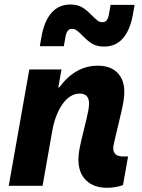

<svg xmlns="http://www.w3.org/2000/svg" viewBox="-20 -840 640 868"><path d="M464 9Q403.5 9 369 -25Q334.5 -59 334.5 -118Q334.5 -137.5 337.8 -157.2Q341 -177 347.5 -205L371 -302Q376.5 -324.5 379.5 -341.5Q382.5 -358.5 382.5 -372.5Q382.5 -394.5 371.8 -405.8Q361 -417 339.5 -417Q311 -417 286.2 -395.8Q261.5 -374.5 243.2 -336.2Q225 -298 216 -247L172.5 0H19.5L112.5 -526H258L239.5 -421.5L221 -445H248Q320.5 -543 422 -543Q479.5 -543 510.8 -511.2Q542 -479.5 542 -425.5Q542 -404.5 538.2 -381.8Q534.5 -359 528 -331.5L500.5 -215.5Q495.5 -195 493.8 -185.8Q492 -176.5 492 -170Q492 -132.5 537.5 -132.5H559L536 -3Q500 9 464 9ZM451 -629.5Q421.5 -629.5 401.5 -639.8Q381.5 -650 357 -675Q338.5 -694 328 -701.8Q317.5 -709.5 306 -709.5Q293 -709.5 286 -700.2Q279 -691 276 -673L268.5 -631H160L168 -676.5Q180.5 -745.5 213.2 -782.5Q246 -819.5 297.5 -819.5Q327 -819.5 347 -809.2Q367 -799 391.5 -774Q410.5 -755 420.8 -747.2Q431 -739.5 442.5 -739.5Q455.5 -739.5 462.5 -748.8Q469.5 -758 472.5 -776L480 -818H588.5L580.5 -772.5Q568 -703.5 535.5 -666.5Q503 -629.5 451 -629.5Z"/></svg>

Font: Google Sans Code
Style: Italic
Weight: 400
Italic angle: -10°
Monospace: yes
Designer: Google Sans Code Authors
Foundry: Google LLC
Version: Version 6.000